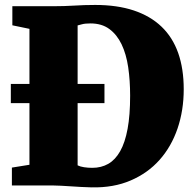

<svg xmlns="http://www.w3.org/2000/svg" viewBox="-20 -769 806 796"><path d="M29.3 -74.2 102.1 -85.9V-341.3H24.9V-420.9H102.1V-649.4L31.2 -664.1V-743.2H200.2Q224.6 -743.2 246.1 -743.9Q267.6 -744.6 288.1 -745.8Q308.6 -747.1 329.6 -747.8Q350.6 -748.5 374.5 -748.5Q465.8 -748.5 534.7 -725.6Q603.5 -702.6 649.7 -658.4Q695.8 -614.3 718.8 -549.1Q741.7 -483.9 741.7 -398.9Q741.7 -311.5 716.1 -236.3Q690.4 -161.1 641.6 -106.2Q592.8 -51.3 521.7 -20.8Q450.7 9.8 359.4 7.8Q338.9 7.3 316.2 6.1Q293.5 4.9 272.2 3.4Q251 2 232.4 1Q213.9 0 202.1 0H29.3ZM301.8 -83.5Q312.5 -78.1 328.6 -75.7Q344.7 -73.2 362.8 -73.2Q399.9 -73.2 429 -89.8Q458 -106.4 478.3 -142.3Q498.5 -178.2 509 -234.9Q519.5 -291.5 519.5 -372.1Q519.5 -435.5 511.5 -490.2Q503.4 -544.9 484.1 -585.2Q464.8 -625.5 433.3 -648.7Q401.9 -671.9 355 -671.9Q332 -671.9 319.3 -668.2Q306.6 -664.6 301.8 -663.6V-420.9H413.1V-341.3H301.8Z"/></svg>

Font: Merriweather UltraBold
Style: Regular
Weight: 900
Designer: Eben Sorkin ( sorkintype@gmail.com )
Foundry: Eben Sorkin
Version: Version 1.570; ttfautohint (v1.3) -l 8 -r 32 -G 0 -x 0 -H 60